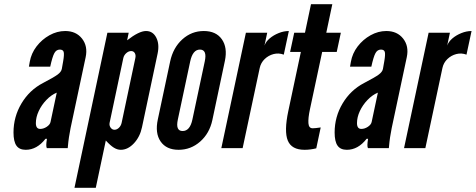

<svg xmlns="http://www.w3.org/2000/svg" viewBox="-20 -702 2255 910"><path d="M102 8Q155 8 195.5 -44H202.5Q196.5 -8.5 202 0H301Q304 -34 306.8 -51.5Q309.5 -69 314.5 -95L386 -431Q397 -483 368.8 -519Q340.5 -555 289 -555Q250.5 -555 214.5 -535Q178.5 -515 153.2 -482Q128 -449 121 -409L117 -386H218Q228.5 -434 237.8 -450.5Q247 -467 263.5 -467Q278.5 -467 281.8 -455.8Q285 -444.5 279.5 -412.5L273 -375.5Q270.5 -361.5 253 -348.5Q235.5 -335.5 183.5 -308.5Q119.5 -275 81.8 -211.8Q44 -148.5 44 -74Q44 -31.5 57.8 -11.8Q71.5 8 102 8ZM170.5 -91Q150 -91 150 -118.5Q150 -146.5 163.5 -175.5Q177 -204.5 199.8 -228.2Q222.5 -252 249 -263L219.5 -124Q217 -111.5 201.8 -101.2Q186.5 -91 170.5 -91Z M333 188H434L481.5 -36Q503.5 -12 519.8 -2Q536 8 552.5 8Q586 8 614.8 -22.8Q643.5 -53.5 653 -99L727 -448Q736.5 -493 720.5 -524Q704.5 -555 672 -555Q639 -555 582.5 -511L590 -547H489ZM522.5 -87Q511.5 -87 504.2 -97.2Q497 -107.5 499.5 -120L564.5 -427Q567.5 -440.5 578.5 -450.2Q589.5 -460 601.5 -460Q613 -460 618.8 -450.5Q624.5 -441 621.5 -427L556.5 -120Q553.5 -106 543.8 -96.5Q534 -87 522.5 -87Z M826.5 8Q884.5 8 928.8 -31Q973 -70 986.5 -133L1046 -414Q1059 -476.5 1031.5 -515.8Q1004 -555 946 -555Q888 -555 844.2 -515.5Q800.5 -476 786.5 -411L728 -136Q714 -71 741.2 -31.5Q768.5 8 826.5 8ZM845.5 -81Q811 -81 823 -136L881.5 -411Q893.5 -467 927.5 -467Q962.5 -467 950.5 -411L892 -136Q880.5 -81 845.5 -81Z M1029 0H1130L1211 -380Q1216.5 -405 1234.5 -422.2Q1252.5 -439.5 1276.8 -445.8Q1301 -452 1325 -443L1349 -555Q1325 -555 1300.8 -545.2Q1276.5 -535.5 1258.2 -520Q1240 -504.5 1233.5 -486L1246.5 -547H1145.5Z M1423.5 8Q1450.5 8 1479 1L1500 -98Q1473.5 -94 1462 -94Q1443.5 -94 1441.8 -118Q1440 -142 1449 -184L1507 -456H1576L1595.5 -547H1526.5L1555 -682H1454L1425.5 -547H1374.5L1355 -456H1406L1346.5 -176Q1326 -79.5 1344 -35.8Q1362 8 1423.5 8Z M1624 8Q1677 8 1717.5 -44H1724.5Q1718.5 -8.5 1724 0H1823Q1826 -34 1828.8 -51.5Q1831.5 -69 1836.5 -95L1908 -431Q1919 -483 1890.8 -519Q1862.5 -555 1811 -555Q1772.5 -555 1736.5 -535Q1700.5 -515 1675.2 -482Q1650 -449 1643 -409L1639 -386H1740Q1750.5 -434 1759.8 -450.5Q1769 -467 1785.5 -467Q1800.5 -467 1803.8 -455.8Q1807 -444.5 1801.5 -412.5L1795 -375.5Q1792.5 -361.5 1775 -348.5Q1757.5 -335.5 1705.5 -308.5Q1641.5 -275 1603.8 -211.8Q1566 -148.5 1566 -74Q1566 -31.5 1579.8 -11.8Q1593.5 8 1624 8ZM1692.5 -91Q1672 -91 1672 -118.5Q1672 -146.5 1685.5 -175.5Q1699 -204.5 1721.8 -228.2Q1744.5 -252 1771 -263L1741.5 -124Q1739 -111.5 1723.8 -101.2Q1708.5 -91 1692.5 -91Z M1895 0H1996L2077 -380Q2082.5 -405 2100.5 -422.2Q2118.5 -439.5 2142.8 -445.8Q2167 -452 2191 -443L2215 -555Q2191 -555 2166.8 -545.2Q2142.5 -535.5 2124.2 -520Q2106 -504.5 2099.5 -486L2112.5 -547H2011.5Z"/></svg>

Font: League Gothic
Style: Italic
Weight: 400
Designer: The League of Moveable Type
Version: Version 1.600; ttfautohint (v1.8.3)